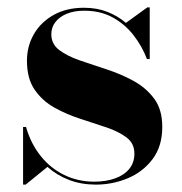

<svg xmlns="http://www.w3.org/2000/svg" viewBox="-20 -490 492 520"><path d="M42.5 10V-146H50.5Q63.5 -101 90 -67.8Q116.5 -34.5 153.8 -16.2Q191 2 235.5 2Q267 2 291.5 -6.8Q316 -15.5 330 -32.5Q344 -49.5 344 -74Q344 -101.5 323 -117.5Q302 -133.5 268.8 -144.8Q235.5 -156 198.2 -168Q161 -180 128 -198.2Q95 -216.5 74 -246.8Q53 -277 53 -325.5Q53 -365 71.8 -397.5Q90.5 -430 125.2 -449.5Q160 -469 207.5 -469Q242.5 -469 271 -457.8Q299.5 -446.5 321 -428L379 -470H385.5V-330H378Q365 -364.5 342 -394.2Q319 -424 285.8 -442.5Q252.5 -461 208 -461Q181 -461 161 -452.8Q141 -444.5 130 -430.2Q119 -416 119 -397Q119 -370.5 140.8 -354.2Q162.5 -338 196.8 -326.2Q231 -314.5 269.2 -302Q307.5 -289.5 341.8 -270.8Q376 -252 397.8 -222.5Q419.5 -193 419.5 -146.5Q419.5 -94.5 393.8 -59.8Q368 -25 326.8 -7.5Q285.5 10 239.5 10Q200.5 10 167.5 -2.5Q134.5 -15 108.5 -38L49.5 10Z"/></svg>

Font: Bodoni Moda 28pt
Style: Bold
Weight: 700
Designer: Owen Earl
Foundry: indestructible type
Version: Version 2.005